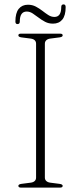

<svg xmlns="http://www.w3.org/2000/svg" viewBox="-20 -853 368 873"><path d="M184 -45.5Q184 -36 190.5 -30Q197 -24 208 -22.5L250.5 -17Q265 -15 265 -8Q265 -4.5 262.2 -2.2Q259.5 0 252.5 0H75.5Q69 0 66.2 -2.2Q63.5 -4.5 63.5 -8Q63.5 -15 77.5 -17L120 -22.5Q131.5 -24 137.8 -30Q144 -36 144 -45.5V-654.5Q144 -664 137.8 -670Q131.5 -676 120 -677.5L77.5 -683Q63.5 -685 63.5 -692Q63.5 -696 66.2 -698Q69 -700 75.5 -700H252.5Q259.5 -700 262.2 -698Q265 -696 265 -692Q265 -685 250.5 -683L208 -677.5Q197 -676 190.5 -670Q184 -664 184 -654.5ZM221 -745.5Q201 -745.5 185.2 -753.8Q169.5 -762 155.5 -772.8Q141.5 -783.5 128.5 -792Q115.5 -800.5 101.5 -800.5Q70 -800.5 70 -755Q70 -743.5 59.5 -743.5Q50 -743.5 50 -755Q50 -794 65.2 -812.8Q80.5 -831.5 107 -831.5Q127 -831.5 143 -823Q159 -814.5 172.8 -803.8Q186.5 -793 199.8 -784.5Q213 -776 227.5 -776Q258.5 -776 258.5 -821Q258.5 -833 269 -833Q278.5 -833 278.5 -821Q278.5 -782 263.2 -763.8Q248 -745.5 221 -745.5Z"/></svg>

Font: Fraunces Thin
Style: Regular
Weight: 250
Version: Version 1.000;[b76b70a41]